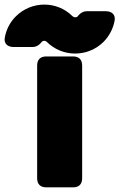

<svg xmlns="http://www.w3.org/2000/svg" viewBox="-20 -805 513 825"><path d="M139.6 -523.4V-39.1C139.6 -13.7 153.3 0 178.7 0H293.9C319.3 0 333 -13.7 333 -39.1V-523.4C333 -548.8 319.3 -562.5 293.9 -562.5H178.7C153.3 -562.5 139.6 -548.8 139.6 -523.4ZM38.6 -603H120.1C145 -603 159.2 -625 159.2 -625C165 -631.3 174.3 -631.3 180.7 -625.5C247.6 -558.1 357.4 -558.1 424.8 -625C449.7 -649.9 466.8 -683.1 472.7 -717.3C476.6 -742.7 460 -756.8 434.6 -756.8H353C328.1 -756.8 314 -734.9 314 -734.9C308.1 -728.5 297.4 -729.5 291.5 -735.4C224.6 -802.2 115.7 -801.8 48.3 -734.9C22.5 -709.5 6.3 -676.8 0.5 -642.6C-3.9 -617.2 13.2 -603 38.6 -603Z"/></svg>

Font: Gyrotrope Black
Style: Regular
Weight: 900
Designer: David Moles
Version: Version 1.003;Glyphs 3.3.1 (3343)